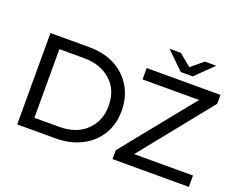

<svg xmlns="http://www.w3.org/2000/svg" viewBox="-133 -1135 1721 1382"><g transform="rotate(20 727.0 -443.5)"><path d="M400 0H105V-700H400Q517 -700 601.5 -654.5Q686 -609 732 -529.5Q778 -450 778 -350Q778 -242 728.5 -163.5Q679 -85 593.5 -42.5Q508 0 400 0ZM394 -87Q527 -87 602.5 -161Q678 -235 678 -350Q678 -472 598.5 -542.5Q519 -613 394 -613H205V-87ZM1420 0H835V-68L1275 -613H842V-700H1407V-632L969 -87H1420ZM1174 -757H1082L949 -887H1036L1128 -811L1220 -887H1307Z"/></g></svg>

Font: Argentum Novus
Style: Regular
Weight: 400
Designer: Julieta Ulanovsky
Foundry: Julieta Ulanovsky
Version: Version 7.20;July 27, 2021;FontCreator 13.0.0.2683 64-bit